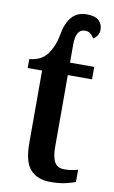

<svg xmlns="http://www.w3.org/2000/svg" viewBox="-88 -811 515 867"><g transform="rotate(10 169.5 -377.0)"><path d="M206 10Q148 10 115.5 -24.5Q83 -59 83 -146V-479H17V-520Q73 -525 100 -563.5Q127 -602 136 -655Q145 -707 170 -735.5Q195 -764 238 -764Q277 -764 294 -747.5Q311 -731 311 -706Q311 -691 303.5 -679.5Q296 -668 285 -662Q277 -675 267.5 -682.5Q258 -690 243 -690Q201 -690 201 -619V-536H312V-479H201V-151Q201 -102 214.5 -79.5Q228 -57 259 -57Q276 -57 291 -59.5Q306 -62 321 -66V-10Q307 -4 277.5 3Q248 10 206 10Z"/></g></svg>

Font: Noto Serif Condensed SemiBold
Style: Regular
Weight: 600
Width: 3
Designer: Monotype Design Team
Foundry: Monotype Imaging Inc.
Version: Version 2.013